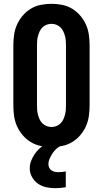

<svg xmlns="http://www.w3.org/2000/svg" viewBox="-20 -763 540 1007"><path d="M250 8Q222 8 194 2.5Q166 -3 142 -17.5Q118 -32 99.5 -53.5Q81 -75 69.5 -100.5Q58 -126 54 -154Q50 -182 50 -210V-525Q50 -553 54 -581Q58 -609 69.5 -634.5Q81 -660 99.5 -681.5Q118 -703 142 -717.5Q166 -732 194 -737.5Q222 -743 250 -743Q278 -743 306 -737.5Q334 -732 358 -717.5Q382 -703 400.5 -681.5Q419 -660 430.5 -634.5Q442 -609 446 -581Q450 -553 450 -525V-210Q450 -182 446 -154Q442 -126 430.5 -100.5Q419 -75 400.5 -53.5Q382 -32 358 -17.5Q334 -3 306 2.5Q278 8 250 8ZM250 -97Q263 -97 275 -101.5Q287 -106 296.5 -115Q306 -124 311.5 -135.5Q317 -147 320.5 -159.5Q324 -172 325 -185Q326 -198 326 -210V-525Q326 -537 325 -550Q324 -563 320.5 -575.5Q317 -588 311.5 -599.5Q306 -611 296.5 -620Q287 -629 275 -633.5Q263 -638 250 -638Q237 -638 225 -633.5Q213 -629 203.5 -620Q194 -611 188.5 -599.5Q183 -588 179.5 -575.5Q176 -563 175 -550Q174 -537 174 -525V-210Q174 -198 175 -185Q176 -172 179.5 -159.5Q183 -147 188.5 -135.5Q194 -124 203.5 -115Q213 -106 225 -101.5Q237 -97 250 -97ZM270 224Q246 224 222.5 219Q199 214 179.5 200.5Q160 187 148 165.5Q136 144 136 120Q136 100 143 81.5Q150 63 161 46.5Q172 30 186.5 16.5Q201 3 218 -8H303V0Q288 6 276 17Q264 28 255.5 41Q247 54 240.5 68.5Q234 83 234 99Q234 108 238.5 117Q243 126 250.5 131Q258 136 267 138Q276 140 286 140Q296 140 305.5 139Q315 138 325 136V219Q312 221 298 222.5Q284 224 270 224Z"/></svg>

Font: Iosevka Extrabold
Style: Regular
Weight: 800
Monospace: yes
Designer: Belleve Invis
Foundry: Belleve Invis
Version: Version 32.5.0; ttfautohint (v1.8.4)